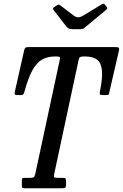

<svg xmlns="http://www.w3.org/2000/svg" viewBox="-20 -1000 653 1020"><path d="M96 -17.5V-41Q96 -48.5 97.8 -51.8Q99.5 -55 106.5 -55H136.5Q153.5 -55 159 -58.8Q164.5 -62.5 167.5 -76.5L297 -680Q299.5 -692 297.5 -696Q295.5 -700 279.5 -700H272Q231.5 -700 202.5 -683Q173.5 -666 151.5 -625.5Q129.5 -585 110 -514Q108 -506 104.8 -500.5Q101.5 -495 90 -495H70.5Q58.5 -495 58 -501.5Q57.5 -508 59.5 -516L108 -731Q110.5 -742.5 114.8 -746.2Q119 -750 133.5 -750H589Q608.5 -750 611.5 -746Q614.5 -742 611 -727L561 -511Q559 -500.5 556.8 -497.8Q554.5 -495 541 -495H528Q512.5 -495 510.5 -498.5Q508.5 -502 511 -514.5Q525.5 -586.5 521.5 -626.8Q517.5 -667 495.2 -683.5Q473 -700 432 -700H424.5Q410.5 -700 405.2 -696.5Q400 -693 397.5 -681L268 -76Q265 -63 267.8 -59Q270.5 -55 287.5 -55H314.5Q326 -55 328.5 -51Q331 -47 331 -35V-20Q331 -6 326.2 -3Q321.5 0 308.5 0H109.5Q100 0 98 -3.8Q96 -7.5 96 -17.5ZM331.5 -860.5 267 -943.5Q262 -950 261.5 -953.8Q261 -957.5 269 -963L279.5 -970Q289 -976.5 292.5 -975.5Q296 -974.5 303.5 -969L370.5 -918Q383.5 -908.5 395 -908.2Q406.5 -908 423.5 -918L519 -976Q528 -981.5 531.5 -980Q535 -978.5 540 -971.5L544 -967.5Q549.5 -961 550 -957Q550.5 -953 542 -946L434.5 -857Q428 -851.5 423.5 -848.2Q419 -845 407 -845H367Q351.5 -845 344.2 -849.2Q337 -853.5 331.5 -860.5Z"/></svg>

Font: Besley* Condensed
Style: Italic
Weight: 400
Width: 3
Italic angle: -13°
Designer: Owen Earl
Foundry: indestructible type*
Version: Version 3.000; ttfautohint (v1.8.3)